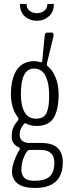

<svg xmlns="http://www.w3.org/2000/svg" viewBox="-20 -806 350 969"><path d="M165.5 -701.2Q130.9 -701.2 105.7 -723.1Q80.6 -745.1 80.6 -786.1H113.8Q113.8 -763.7 129.2 -751.7Q144.5 -739.7 166 -739.7Q188 -739.7 203.6 -751.7Q219.2 -763.7 219.2 -786.1H252Q252 -745.6 226.3 -723.4Q200.7 -701.2 165.5 -701.2ZM156.2 142.6Q97.7 142.6 69.1 120.4Q40.5 98.1 40.5 60.1Q40.5 38.6 51 8.3Q61.5 -22 78.1 -49.8Q80.1 -53.7 80.1 -56.6Q80.1 -59.6 75.7 -62Q39.1 -79.1 39.1 -113.8Q39.1 -120.6 39.6 -127.2Q40 -133.8 40.5 -138.7Q41 -143.6 42.7 -148.9Q44.4 -154.3 45.2 -157.5Q45.9 -160.6 48.6 -165.8Q51.3 -170.9 52 -172.6Q52.7 -174.3 56.4 -179.4Q60.1 -184.6 60.5 -185.3Q61 -186 65.4 -191.7Q69.8 -197.3 70.3 -197.8Q73.2 -202.1 73.2 -205.6Q73.2 -209.5 70.8 -212.9Q35.2 -259.8 35.2 -330.6Q35.2 -366.7 41.5 -395.8Q47.9 -424.8 61.3 -448.2Q74.7 -471.7 98.6 -484.6Q122.6 -497.6 155.3 -497.6Q163.1 -497.6 186 -492.2Q189.5 -491.2 191.2 -492.9Q192.9 -494.6 193.4 -500.5L205.1 -620.6Q206.1 -634.3 209.2 -637.9Q212.4 -641.6 219.7 -641.6H243.7Q247.6 -641.6 249.5 -635.5Q251.5 -629.4 249.5 -621.6L216.8 -486.3Q214.4 -475.6 222.2 -470.2Q245.6 -452.1 260.7 -414.6Q275.9 -377 275.9 -330.6Q275.9 -252.4 251 -211.4Q226.1 -170.4 164.1 -170.4Q130.9 -170.4 106.4 -185.1Q79.1 -159.7 79.1 -125Q79.1 -107.9 91.8 -96.2Q104.5 -84.5 128.4 -84.5H186Q245.6 -84.5 271.2 -59.1Q296.9 -33.7 296.9 12.7Q296.9 142.6 156.2 142.6ZM153.8 106.4Q208 106.4 231.2 84.2Q254.4 62 254.4 15.1Q254.4 -49.3 185.1 -49.3H128.4Q116.7 -49.3 102.3 -17.3Q87.9 14.6 87.9 48.8Q87.9 75.7 102.3 91.1Q116.7 106.4 153.8 106.4ZM162.6 -207Q184.1 -207 197.8 -216.1Q211.4 -225.1 217.8 -243.4Q224.1 -261.7 226.1 -280.3Q228 -298.8 228 -327.6Q228 -353.5 224.4 -375.7Q220.7 -397.9 212.4 -417.7Q204.1 -437.5 188.7 -448.7Q173.3 -460 152.3 -460Q85.4 -460 85.4 -333Q85.4 -207 162.6 -207Z"/></svg>

Font: BenchNine Light
Style: Regular
Weight: 300
Version: Version 1 ; ttfautohint (v0.92.18-e454-dirty) -l 8 -r 50 -G 